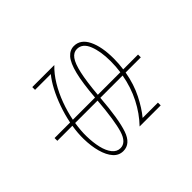

<svg xmlns="http://www.w3.org/2000/svg" viewBox="-153 -798 1127 1127"><g transform="rotate(45 410.5 -234.5)"><path d="M436 112H413V-17Q358 -28 304.5 -47Q251 -66 206.5 -89.5Q162 -113 132 -138V-7H109V-190Q144 -153 193.5 -123Q243 -93 300 -72Q357 -51 413 -40V-224Q300 -233 234 -249.5Q168 -266 139.5 -291Q111 -316 111 -350Q111 -405 170.5 -434.5Q230 -464 329 -464Q371 -464 413 -458V-581H436V-455Q520 -440 586 -406.5Q652 -373 695 -337V-464H718V-289Q663 -342 591.5 -378.5Q520 -415 436 -430V-245Q602 -232 677.5 -206Q753 -180 753 -120Q753 -83 724.5 -58Q696 -33 647 -19.5Q598 -6 537 -5Q490 -4 436 -13ZM136 -350Q136 -322 162.5 -302.5Q189 -283 249.5 -269.5Q310 -256 413 -247V-434Q371 -440 327 -440Q245 -440 190.5 -418Q136 -396 136 -350ZM729 -120Q729 -167 660.5 -188Q592 -209 436 -222V-36Q492 -27 538 -28Q591 -29 634 -39Q677 -49 703 -69.5Q729 -90 729 -120Z"/></g></svg>

Font: BhuTuka Expanded One
Style: Regular
Weight: 400
Designer: Erin McLaughlin
Version: Version 1.000; ttfautohint (v1.8.3)